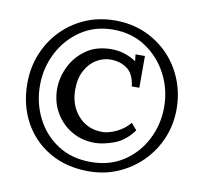

<svg xmlns="http://www.w3.org/2000/svg" viewBox="-70 -639 800 753"><g transform="rotate(10 329.5 -262.5)"><path d="M328.9 37.4Q240.2 37.4 173.5 -1.3Q106.7 -40 69.9 -107.6Q33 -175.3 33 -261.5Q33 -323.8 55 -378.4Q77 -433.1 117 -474.5Q156.9 -516 211.2 -539.6Q265.5 -563.3 330.4 -563.3Q395.7 -563.3 449.9 -539.6Q504.2 -516 544 -474.5Q583.8 -433.1 605.4 -378.4Q627.1 -323.8 627.1 -261.5Q627.1 -199.9 604.1 -145.6Q581.2 -91.3 540.3 -50.2Q499.4 -9.2 445.4 14.1Q391.3 37.4 328.9 37.4ZM331.1 0Q405.9 0 461.3 -36.5Q516.7 -73 547.1 -132.7Q577.6 -192.5 577.6 -261.5Q577.6 -331.1 546.4 -391.5Q515.2 -451.8 459.3 -489.2Q403.4 -526.6 328.9 -526.6Q255.6 -526.6 200.2 -489.2Q144.8 -451.8 114 -391.5Q83.2 -331.1 83.2 -261.5Q83.2 -192.5 113.1 -132.7Q143 -73 198.6 -36.5Q254.1 0 331.1 0ZM333.3 -76.6Q281.6 -76.6 240.6 -101Q199.5 -125.4 175.7 -167Q151.8 -208.7 151.8 -260Q151.8 -304.4 172.5 -348Q193.3 -391.6 234.3 -420.8Q275.4 -449.9 335.5 -449.9Q363.4 -449.9 388.9 -441.5Q414.4 -433.1 434.2 -419.1L431.2 -446.3H468.6V-319.8H438.6Q432.7 -368.9 405.2 -389.1Q377.7 -409.2 338.8 -409.2Q310.2 -409.2 283.5 -393.5Q256.7 -377.7 239.5 -346.4Q222.2 -315 222.2 -268.8Q222.2 -206.5 259.3 -165.2Q296.3 -123.9 355.3 -123.9Q380.3 -123.9 411.4 -138.8Q442.6 -153.6 463.5 -179.3L485.9 -153.3Q452.5 -107.8 409.1 -92.2Q365.6 -76.6 333.3 -76.6Z"/></g></svg>

Font: Parastoo
Style: Regular
Weight: 400
Foundry: Saber Rastikerdar (saber.rastikerdar@gmail.com)
Version: Version 3.000